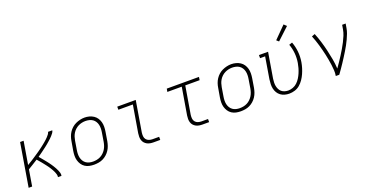

<svg xmlns="http://www.w3.org/2000/svg" viewBox="-31 -1486 4262 2214"><g transform="rotate(-20 2100.0 -378.5)"><path d="M46 0 134 -530H177L130 -249Q144 -258 158 -266Q172 -274 185.5 -282.5Q199 -291 212.5 -300Q226 -309 239.5 -318Q253 -327 266.5 -336Q280 -345 293 -354Q306 -363 319 -372.5Q332 -382 345 -392Q358 -402 370.5 -412Q383 -422 395.5 -432.5Q408 -443 420 -454Q432 -465 443 -477Q454 -489 464 -502Q474 -515 477 -530H529Q526 -513 515.5 -499Q505 -485 493.5 -472Q482 -459 469 -447Q456 -435 443 -423.5Q430 -412 416.5 -400.5Q403 -389 389 -378.5Q375 -368 361 -357.5Q347 -347 333 -336.5Q319 -326 304.5 -316Q290 -306 276 -296Q287 -283 298 -270Q309 -257 320 -243.5Q331 -230 342 -216.5Q353 -203 363.5 -189Q374 -175 384 -160.5Q394 -146 403 -131.5Q412 -117 420.5 -101.5Q429 -86 436 -70Q443 -54 448 -36.5Q453 -19 449 0H406Q409 -17 404.5 -33.5Q400 -50 393.5 -65Q387 -80 379 -94Q371 -108 362.5 -122Q354 -136 344.5 -149Q335 -162 325 -175Q315 -188 305 -200.5Q295 -213 285 -225.5Q275 -238 264 -250Q253 -262 243 -274Q213 -255 182.5 -236Q152 -217 122 -199L89 0Z M848 8Q819 8 790.5 2Q762 -4 738.5 -19.5Q715 -35 699.5 -58.5Q684 -82 676.5 -109Q669 -136 669.5 -166Q670 -196 675 -226L694 -336Q698 -363 707 -389.5Q716 -416 732 -440.5Q748 -465 770 -484.5Q792 -504 818 -516Q844 -528 871.5 -534.5Q899 -541 927 -541Q956 -541 984.5 -533.5Q1013 -526 1036.5 -510.5Q1060 -495 1075.5 -472Q1091 -449 1098.5 -421.5Q1106 -394 1105.5 -364Q1105 -334 1100 -304L1082 -194Q1077 -167 1068 -140.5Q1059 -114 1043 -89.5Q1027 -65 1005 -45.5Q983 -26 957 -13.5Q931 -1 903 3.5Q875 8 848 8ZM849 -30Q872 -30 895 -34.5Q918 -39 939 -49.5Q960 -60 978 -77Q996 -94 1008.5 -114Q1021 -134 1028.5 -156Q1036 -178 1040 -201L1058 -311Q1062 -334 1062.5 -358Q1063 -382 1058 -404Q1053 -426 1041 -445Q1029 -464 1011 -476.5Q993 -489 970 -494.5Q947 -500 923 -500Q901 -500 878.5 -495Q856 -490 835 -479.5Q814 -469 796 -452.5Q778 -436 765.5 -415.5Q753 -395 746 -373.5Q739 -352 735 -329L717 -219Q713 -196 712.5 -172.5Q712 -149 717 -127Q722 -105 733.5 -86Q745 -67 763 -54Q781 -41 803.5 -35.5Q826 -30 849 -30Z M1580 0Q1559 0 1538.5 -3.5Q1518 -7 1500.5 -16.5Q1483 -26 1470 -41Q1457 -56 1451 -75.5Q1445 -95 1445 -116Q1445 -137 1448 -158L1504 -492H1326V-530H1553L1490 -152Q1487 -129 1489 -107Q1491 -85 1504 -68.5Q1517 -52 1537.5 -45Q1558 -38 1580 -38H1661V0Z M2180 0Q2159 0 2138.5 -3.5Q2118 -7 2100.5 -16.5Q2083 -26 2070 -41Q2057 -56 2051 -75.5Q2045 -95 2045 -116Q2045 -137 2048 -158L2104 -492H1927L1934 -530H2329L2323 -492H2147L2090 -152Q2087 -129 2089 -107Q2091 -85 2104 -68.5Q2117 -52 2137.5 -45Q2158 -38 2180 -38H2261V0Z M2648 8Q2619 8 2590.5 2Q2562 -4 2538.5 -19.5Q2515 -35 2499.5 -58.5Q2484 -82 2476.5 -109Q2469 -136 2469.5 -166Q2470 -196 2475 -226L2494 -336Q2498 -363 2507 -389.5Q2516 -416 2532 -440.5Q2548 -465 2570 -484.5Q2592 -504 2618 -516Q2644 -528 2671.5 -534.5Q2699 -541 2727 -541Q2756 -541 2784.5 -533.5Q2813 -526 2836.5 -510.5Q2860 -495 2875.5 -472Q2891 -449 2898.5 -421.5Q2906 -394 2905.5 -364Q2905 -334 2900 -304L2882 -194Q2877 -167 2868 -140.5Q2859 -114 2843 -89.5Q2827 -65 2805 -45.5Q2783 -26 2757 -13.5Q2731 -1 2703 3.5Q2675 8 2648 8ZM2649 -30Q2672 -30 2695 -34.5Q2718 -39 2739 -49.5Q2760 -60 2778 -77Q2796 -94 2808.5 -114Q2821 -134 2828.5 -156Q2836 -178 2840 -201L2858 -311Q2862 -334 2862.5 -358Q2863 -382 2858 -404Q2853 -426 2841 -445Q2829 -464 2811 -476.5Q2793 -489 2770 -494.5Q2747 -500 2723 -500Q2701 -500 2678.5 -495Q2656 -490 2635 -479.5Q2614 -469 2596 -452.5Q2578 -436 2565.5 -415.5Q2553 -395 2546 -373.5Q2539 -352 2535 -329L2517 -219Q2513 -196 2512.5 -172.5Q2512 -149 2517 -127Q2522 -105 2533.5 -86Q2545 -67 2563 -54Q2581 -41 2603.5 -35.5Q2626 -30 2649 -30Z M3243 8Q3215 8 3187.5 0.5Q3160 -7 3138.5 -23Q3117 -39 3103 -62Q3089 -85 3083 -112Q3077 -139 3078 -168Q3079 -197 3083 -226L3127 -492H3065V-530H3177L3125 -219Q3122 -197 3121 -174Q3120 -151 3124 -130Q3128 -109 3137.5 -89.5Q3147 -70 3163 -56.5Q3179 -43 3200.5 -36.5Q3222 -30 3244 -30Q3273 -30 3302.5 -41Q3332 -52 3354.5 -73.5Q3377 -95 3393.5 -121.5Q3410 -148 3422 -176.5Q3434 -205 3442 -233.5Q3450 -262 3455 -291Q3465 -351 3459.5 -409.5Q3454 -468 3434 -522L3473 -535Q3495 -477 3501.5 -413.5Q3508 -350 3497 -285Q3491 -251 3481 -218Q3471 -185 3456.5 -152.5Q3442 -120 3421.5 -90Q3401 -60 3373.5 -36.5Q3346 -13 3311.5 -2.5Q3277 8 3243 8ZM3337 -598 3310 -622 3452 -765 3484 -735Z M3815 0Q3821 -34 3819 -68.5Q3817 -103 3812.5 -137Q3808 -171 3802 -204Q3796 -237 3789 -269.5Q3782 -302 3773.5 -334.5Q3765 -367 3756 -398.5Q3747 -430 3736 -461.5Q3725 -493 3713 -523L3752 -538Q3774 -484 3791.5 -427Q3809 -370 3822.5 -312Q3836 -254 3847 -195Q3858 -136 3861 -75Q3883 -106 3905 -138.5Q3927 -171 3947.5 -203.5Q3968 -236 3987.5 -269Q4007 -302 4024.5 -336Q4042 -370 4056.5 -405.5Q4071 -441 4077 -477L4086 -530H4129L4120 -477Q4115 -445 4103 -413.5Q4091 -382 4076.5 -351Q4062 -320 4045.5 -290Q4029 -260 4011 -230.5Q3993 -201 3974.5 -172Q3956 -143 3937 -114Q3918 -85 3898 -56.5Q3878 -28 3858 0Z"/></g></svg>

Font: Iosevka Curly Slab XLtExObl
Style: Regular
Weight: 200
Width: 7
Italic angle: -9°
Monospace: yes
Designer: Belleve Invis
Foundry: Belleve Invis
Version: Version 11.0.0; ttfautohint (v1.8.3)